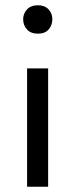

<svg xmlns="http://www.w3.org/2000/svg" viewBox="-20 -470 287 730"><path d="M83 240H163V-210H83ZM124 -342Q151 -342 165 -358Q179 -374 179 -397Q179 -419 164.5 -434.5Q150 -450 124 -450Q111 -450 100.5 -446Q90 -442 83 -434.5Q76 -427 72 -417.5Q68 -408 68 -397Q68 -374 82.5 -358Q97 -342 124 -342Z"/></svg>

Font: Tilda Sans VF
Style: Regular
Weight: 400
Designer: ParaType Ltd
Foundry: ParaType Ltd
Version: Version 1.010